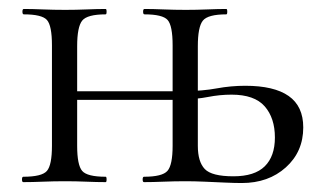

<svg xmlns="http://www.w3.org/2000/svg" viewBox="-20 -406 719 428"><path d="M519 2Q503.4 2 481.4 1Q459.4 0 436.3 -1Q413.2 -2 394.4 -2Q368.8 -2 344.3 -1Q319.8 0 301 0Q298 0 298 -6Q298 -12 301 -12Q341.6 -12 353.2 -25Q364.8 -38 364.8 -81V-305Q364.8 -349 353.6 -361.5Q342.4 -374 302 -374Q299 -374 299 -380Q299 -386 302 -386Q320.6 -386 344.7 -385Q368.8 -384 394.4 -384Q418.2 -384 442.2 -385Q466.2 -386 484.6 -386Q486.6 -386 486.6 -380Q486.6 -374 484.6 -374Q443.4 -374 432.2 -360Q421 -346 421 -303V-81Q421 -45.4 436.5 -29.2Q452 -13 500.4 -13Q547.6 -13 570.2 -35.3Q592.8 -57.6 592.8 -99.4Q592.8 -143 570 -169Q547.2 -195 496.2 -195Q470 -195 444 -189.9Q418 -184.8 388.2 -184.6L392.6 -202.8Q431.8 -203.2 463.3 -209Q494.8 -214.8 526.8 -214.8Q591 -214.8 623.5 -192Q656 -169.2 656 -122Q656 -67.8 617.2 -32.9Q578.4 2 519 2ZM32 0Q29 0 29 -6Q29 -12 32 -12Q73.4 -12 84.6 -25Q95.8 -38 95.8 -81V-305Q95.8 -349 84.6 -361.5Q73.4 -374 33 -374Q30 -374 30 -380Q30 -386 33 -386Q51.6 -386 75.7 -385Q99.8 -384 125.4 -384Q149.2 -384 173.2 -385Q197.2 -386 215.6 -386Q217.6 -386 217.6 -380Q217.6 -374 215.6 -374Q174.4 -374 163.2 -360Q152 -346 152 -303V-81Q152 -38 163.2 -25Q174.4 -12 215.6 -12Q217.6 -12 217.6 -6Q217.6 0 215.6 0Q196.2 0 172.7 -1Q149.2 -2 125.4 -2Q99.8 -2 75.7 -1Q51.6 0 32 0ZM122.4 -183.4V-202.6H391.4V-183.4Z"/></svg>

Font: Cormorant Infant Light
Style: Regular
Weight: 300
Designer: Christian Thalmann (Catharsis Fonts)
Foundry: Catharsis Fonts
Version: Version 4.001